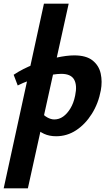

<svg xmlns="http://www.w3.org/2000/svg" viewBox="-57 -731 593 1040"><path d="M-37 289 181 -711H315L94 289ZM247 7Q210 7 182 -6Q154 -19 136 -38.5Q118 -58 109 -78L161 -129Q179 -106 199 -95Q219 -84 237 -84Q263 -84 285 -99.5Q307 -115 324.5 -144Q342 -173 350 -213Q362 -269 344.5 -300Q327 -331 275 -331Q255 -331 226.5 -326.5Q198 -322 164.5 -313.5Q131 -305 98.5 -293.5Q66 -282 39 -268L17 -326Q68 -360 129 -383Q190 -406 247 -418.5Q304 -431 345 -431Q410 -431 444.5 -403.5Q479 -376 488.5 -332.5Q498 -289 489 -241Q476 -171 440.5 -114.5Q405 -58 355.5 -25.5Q306 7 247 7Z"/></svg>

Font: Ysabeau Office ExtraBold
Style: Italic
Weight: 800
Italic angle: -12°
Designer: Christian Thalmann (Catharsis Fonts)
Version: Version 2.001;gftools[0.9.30]; featfreeze: tnum,lnum,ss02